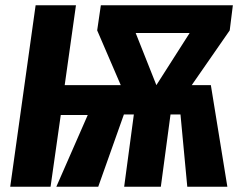

<svg xmlns="http://www.w3.org/2000/svg" viewBox="-20 -713 923 733"><path d="M869 -693 857 -597 712 -388H785L848 0H695L669 -276H631L594 0H454L491 -276H453L355 0H195L315 -274H212L173 0H19L116 -693H270L227 -388H441L351 -597L365 -693ZM498 -587 577 -388 704 -587Z"/></svg>

Font: Fira Sans Condensed
Style: Bold Italic
Weight: 700
Width: 3
Italic angle: -8°
Designer: Carrois Corporate & Edenspiekermann AG
Foundry: Carrois Corporate GbR & Edenspiekermann AG
Version: Version 4.203